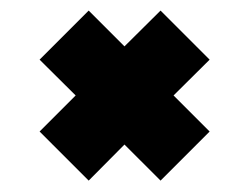

<svg xmlns="http://www.w3.org/2000/svg" viewBox="-20 -472 458 354"><path d="M276 -139 209.5 -205.5 143.5 -139 53 -229.5 119.5 -296 53 -362 143.5 -452.5 209.5 -386.5 276 -452.5 366.5 -362 300 -296 366.5 -229.5Z"/></svg>

Font: Tourney Condensed Black
Style: Regular
Weight: 900
Width: 3
Designer: Tyler Finck
Foundry: Etcetera Type Co
Version: Version 1.010; ttfautohint (v1.8.3)